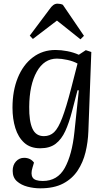

<svg xmlns="http://www.w3.org/2000/svg" viewBox="-20 -795 590 1045"><path d="M409 -303 402 -304 372 -189Q356 -127 335.5 -82Q315 -37 283 -12.5Q251 12 199 12Q145 12 112 -18Q79 -48 63.5 -98Q48 -148 48 -209Q48 -301 77 -372Q106 -443 159 -483Q212 -523 282 -523Q313 -523 346.5 -516.5Q380 -510 409 -497L447 -522L477 -512L461 -81Q459 -22 445.5 33.5Q432 89 402.5 133.5Q373 178 323.5 204Q274 230 199 230Q164 230 129.5 221Q95 212 72 191.5Q49 171 49 135Q49 103 67 83.5Q85 64 111 64Q146 64 165 90L157 117Q146 152 157.5 171Q169 190 213 190Q293 190 332.5 119Q372 48 385 -76ZM219 -54Q252 -54 274.5 -75.5Q297 -97 318.5 -153Q340 -209 367 -313L402 -449Q379 -462 346.5 -469Q314 -476 290 -476Q220 -476 180 -404.5Q140 -333 139 -214Q138 -136 156.5 -95Q175 -54 219 -54ZM437 -600 418 -581 290 -683 159 -583 142 -601 249 -744Q259 -759 269.5 -767Q280 -775 293 -775Q309 -775 322 -769Z"/></svg>

Font: Literata 36pt
Style: Italic
Weight: 400
Italic angle: -2°
Designer: Latin by Veronika Burian and Jose Scaglione. Greek by Irene Vlachou. Cyrillic by Vera Evstafieva
Foundry: TypeTogether
Version: Version 3.002